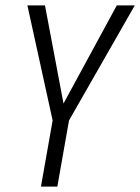

<svg xmlns="http://www.w3.org/2000/svg" viewBox="-20 -695 522 715"><path d="M132.5 0 176 -246.5 82 -675H147.5L216.5 -309.5L415 -675H482L237 -246.5L193.5 0Z"/></svg>

Font: Anybody Light
Style: Italic
Weight: 300
Italic angle: -10°
Designer: Tyler Finck
Foundry: Etcetera Type Company
Version: Version 1.010; ttfautohint (v1.8.3) -l 8 -r 50 -G 200 -x 14 